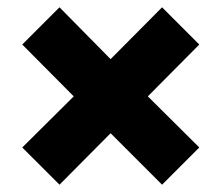

<svg xmlns="http://www.w3.org/2000/svg" viewBox="-20 -561 607 526"><path d="M41 -439 143 -541 283 -399 424 -541 526 -439 385 -297 526 -157 424 -55 283 -196 143 -55 41 -157 182 -297Z"/></svg>

Font: Repo
Style: ExtraBold
Weight: 800
Designer: Stefan Peev
Foundry: Context Ltd
Version: Version 001.000